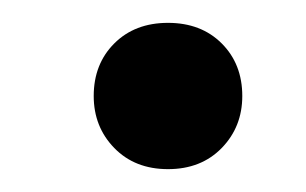

<svg xmlns="http://www.w3.org/2000/svg" viewBox="-20 -421 268 168"><path d="M127 -273Q98 -273 80 -291.5Q62 -310 62 -337Q62 -365 80 -383Q98 -401 127 -401Q156 -401 174 -383Q192 -365 192 -337Q192 -310 174 -291.5Q156 -273 127 -273Z"/></svg>

Font: DM Sans 10pt Medium
Style: Italic
Weight: 500
Italic angle: -10°
Version: Version 4.004;gftools[0.9.30]